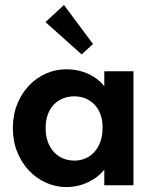

<svg xmlns="http://www.w3.org/2000/svg" viewBox="-20 -742 614 769"><path d="M397.7 0H514.5V-325.5V-332.5V-456.5H397.7V-332.5L390.7 -325.5V-126L397.7 -111ZM245.2 7.2Q279.7 7.2 309.9 -3Q340 -13.3 363.9 -30.4Q387.7 -47.5 403.9 -70.9Q420 -94.3 425.8 -120.8V-226.8H390.7Q390.7 -198.5 382.2 -174.9Q373.7 -151.3 359 -134.4Q344.2 -117.5 323.4 -108.1Q302.5 -98.8 277.8 -98.8Q253.3 -98.8 232.3 -107.6Q211.3 -116.5 195.6 -133.5Q180 -150.5 171.4 -174.5Q162.8 -198.5 162.8 -228.5Q162.8 -260.5 171.9 -284.5Q181 -308.5 196.9 -324.5Q212.8 -340.5 233.8 -348.4Q254.8 -356.2 277.5 -356.2Q303 -356.2 324.1 -347Q345.2 -337.7 360 -321.6Q374.7 -305.5 382.7 -283.1Q390.7 -260.8 390.7 -234.5H420.8V-342Q418.5 -366 404 -387.9Q389.5 -409.8 366.2 -427Q343 -444.3 312.1 -454.4Q281.2 -464.5 245.2 -464.5Q202.7 -464.5 164.1 -447.4Q125.5 -430.3 96.1 -399.3Q66.7 -368.3 49.1 -325.1Q31.5 -282 31.5 -229Q31.5 -176 49.4 -132.4Q67.2 -88.8 97 -57.8Q126.7 -26.8 165.4 -9.8Q204 7.2 245.2 7.2ZM236.3 -721.8 162 -653.7 307 -524 352.5 -565.8Z"/></svg>

Font: Tilda Sans VF
Style: Regular
Weight: 400
Designer: ParaType Ltd
Foundry: ParaType Ltd
Version: Version 1.010